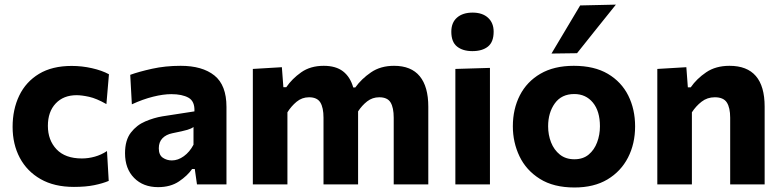

<svg xmlns="http://www.w3.org/2000/svg" viewBox="-20 -797 3378 830"><path d="M299.5 11Q214.5 11 155.5 -22.8Q96.5 -56.5 65.5 -115Q34.5 -173.5 34.5 -248.5Q34.5 -324 63.2 -383.8Q92 -443.5 148.8 -477.8Q205.5 -512 290 -512Q334.5 -512 377.5 -502.2Q420.5 -492.5 451 -476L440 -347Q397 -371.5 365.2 -378.5Q333.5 -385.5 311 -385.5Q254.5 -385.5 220.8 -349.8Q187 -314 187 -253Q187 -191 224.5 -151.5Q262 -112 334 -112Q362 -112 389.8 -119.8Q417.5 -127.5 442.5 -144L450 -15Q424 -4 387.2 3.5Q350.5 11 299.5 11Z M663.5 12Q599 12 559.8 -27.8Q520.5 -67.5 520.5 -134.5Q520.5 -191 545.8 -223.8Q571 -256.5 608.2 -272.2Q645.5 -288 681.5 -294L820.5 -315.5Q822.5 -359 795 -374.5Q767.5 -390 720.5 -390Q686 -390 641.8 -379Q597.5 -368 550 -346L543 -473.5Q580 -487 637.5 -499.8Q695 -512.5 761 -512.5Q854.5 -512.5 906.8 -470.8Q959 -429 959 -335V0H831.5L822 -66.5H810.5Q790.5 -37.5 753.8 -12.8Q717 12 663.5 12ZM723 -103.5Q749.5 -103.5 774.8 -121.8Q800 -140 816.5 -171.5V-248Q807.5 -241 790 -235.8Q772.5 -230.5 725 -221Q698 -215.5 682.2 -199.2Q666.5 -183 666.5 -156Q666.5 -127 683.8 -115.2Q701 -103.5 723 -103.5Z M1073 0V-499L1198.5 -506.5L1205 -420H1217.5Q1242.5 -456.5 1282.2 -484.5Q1322 -512.5 1379.5 -512.5Q1432 -512.5 1463 -488.5Q1494 -464.5 1507 -419H1516Q1542.5 -456 1583.8 -484.2Q1625 -512.5 1683.5 -512.5Q1757.5 -512.5 1794.5 -467.5Q1831.5 -422.5 1831.5 -336V0H1682V-288Q1682 -331.5 1668.5 -354Q1655 -376.5 1619.5 -376.5Q1590 -376.5 1567.2 -358.8Q1544.5 -341 1528 -315.5V0H1378.5V-288Q1378.5 -331.5 1364.8 -354Q1351 -376.5 1316 -376.5Q1285.5 -376.5 1262.2 -357.2Q1239 -338 1222.5 -311.5V0Z M1948.5 0V-499L2098 -503.5V0ZM2022 -576Q1980.5 -576 1955.8 -595.8Q1931 -615.5 1931 -660Q1931 -699.5 1955.8 -721Q1980.5 -742.5 2023 -742.5Q2065.5 -742.5 2089.8 -720.2Q2114 -698 2114 -660Q2114 -615.5 2089.5 -595.8Q2065 -576 2022 -576Z M2463.5 13.5Q2373 13.5 2313.8 -23.8Q2254.5 -61 2225.8 -121.2Q2197 -181.5 2197 -251Q2197 -325.5 2227.2 -384.8Q2257.5 -444 2316.2 -478.2Q2375 -512.5 2460.5 -512.5Q2549 -512.5 2607.8 -477.8Q2666.5 -443 2696 -383.8Q2725.5 -324.5 2725.5 -251Q2725.5 -175.5 2694.8 -115.8Q2664 -56 2605.8 -21.2Q2547.5 13.5 2463.5 13.5ZM2463 -108.5Q2500.5 -108.5 2524.8 -128.8Q2549 -149 2561.2 -181.5Q2573.5 -214 2573.5 -251Q2573.5 -316.5 2543 -353.5Q2512.5 -390.5 2462.5 -390.5Q2407.5 -390.5 2378.5 -350.2Q2349.5 -310 2349.5 -251Q2349.5 -214 2362.2 -181.5Q2375 -149 2400.2 -128.8Q2425.5 -108.5 2463 -108.5ZM2364 -565.5Q2395 -617.5 2426 -669.5Q2457 -721.5 2488 -773.5L2642.5 -777Q2599 -723 2557 -670.5Q2515 -618 2474.5 -567Z M2821.5 0V-499L2947 -506.5L2953.5 -419.5H2966Q2991.5 -456.5 3032.8 -484.5Q3074 -512.5 3133.5 -512.5Q3285.5 -512.5 3285.5 -336V0H3136.5V-288Q3136.5 -331.5 3122 -354Q3107.5 -376.5 3070 -376.5Q3037.5 -376.5 3013 -357.5Q2988.5 -338.5 2971 -311.5V0Z"/></svg>

Font: Heraclito
Style: Bold
Weight: 700
Designer: Kostas Bartsokas (font) & Cristiano Sobral (main changes)
Foundry: Kostas Bartsokas (font) & Cristiano Sobral (main changes)
Version: Version 1.00;July 8, 2020;FontCreator 13.0.0.2655 64-bit